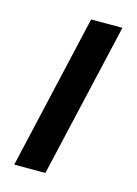

<svg xmlns="http://www.w3.org/2000/svg" viewBox="-83 -537 417 585"><g transform="rotate(15 125.0 -244.0)"><path d="M20 0 131.8 -487.8H230.5L118.2 0Z"/></g></svg>

Font: Acari Sans SemiBold
Style: Italic
Weight: 600
Italic angle: -13°
Designer: Alfredo Marco Pradil and Stefan Peev
Foundry: Hanken Design Co.
Version: Version 1.045;January 11, 2019;FontCreator 11.5.0.2425 64-bi